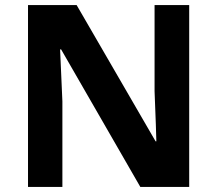

<svg xmlns="http://www.w3.org/2000/svg" viewBox="-20 -734 853 754"><path d="M723 0H531L220 -540H216Q218 -489 220.5 -438Q223 -387 225 -336V0H90V-714H281L591 -179H594Q593 -212 592 -245Q591 -278 589.5 -310.5Q588 -343 587 -376V-714H723Z"/></svg>

Font: Noto Sans Bassa Vah
Style: Regular
Weight: 400
Designer: Monotype Design Team
Foundry: Monotype Imaging Inc.
Version: Version 2.002